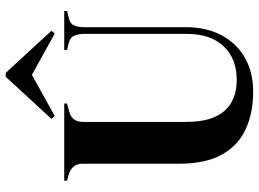

<svg xmlns="http://www.w3.org/2000/svg" viewBox="-140 -770 928 689"><g transform="rotate(-90 324.5 -426.0)"><path d="M339 18Q263 18 204.5 -9Q146 -36 113.5 -94.5Q81 -153 81 -249V-594Q81 -632 42 -644L20 -650V-660H297V-650L268 -642Q231 -633 231 -592V-223Q231 -130 270 -85.5Q309 -41 382 -41Q458 -41 502.5 -88Q547 -135 547 -221V-588Q547 -608 540.5 -623.5Q534 -639 514 -644L489 -650V-660H629V-650L602 -643Q583 -639 577 -624Q571 -609 571 -589V-223Q571 -150 542 -95.5Q513 -41 461 -11.5Q409 18 339 18ZM252 -694 242 -706 393 -870H407L558 -706L548 -694L400 -776Z"/></g></svg>

Font: DM Serif Display
Style: Regular
Weight: 400
Designer: Colophon Foundry, Frank Grießhammer
Foundry: Colophon Foundry
Version: Version 5.200; ttfautohint (v1.8.3)